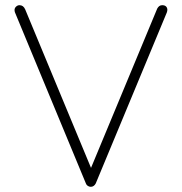

<svg xmlns="http://www.w3.org/2000/svg" viewBox="-20 -720 700 740"><path d="M605 -700Q615 -700 620 -695Q625 -690 625 -682Q625 -678 623 -672L349 -13Q346 -7 341 -3.5Q336 0 330 0Q324 0 318.5 -3.5Q313 -7 311 -13L39 -669Q38 -671 37 -674Q36 -677 36 -681Q36 -689 42 -694.5Q48 -700 55 -700Q70 -700 77 -684L337 -58L325 -59L586 -687Q593 -700 605 -700Z"/></svg>

Font: Quicksand Variable Light
Style: Regular
Weight: 300
Designer: Andrew Paglinawan
Foundry: Andrew Paglinawan
Version: Version 3.004